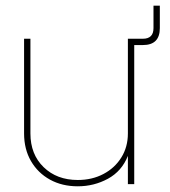

<svg xmlns="http://www.w3.org/2000/svg" viewBox="-20 -653 602 681"><path d="M255.9 7.8Q200.2 7.8 157.2 -15.9Q114.3 -39.6 89.8 -81.8Q65.4 -124 65.4 -179.7V-515.6H87.9V-179.7Q87.9 -105.5 134.8 -60.1Q181.6 -14.6 255.9 -14.6Q306.6 -14.6 346.9 -35.9Q387.2 -57.1 410.4 -94.5Q433.6 -131.8 433.6 -179.7V-515.6H486.8Q524.4 -515.6 524.4 -553.2V-632.8H546.9V-553.2Q546.9 -493.2 486.8 -493.2H456.1V0H433.6V-100.1Q412.1 -45.9 362.8 -19Q313.5 7.8 255.9 7.8Z"/></svg>

Font: Inter Display Thin
Style: Regular
Weight: 100
Designer: Rasmus Andersson
Foundry: rsms
Version: Version 4.000;git-a52131595